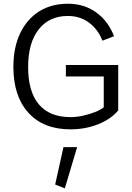

<svg xmlns="http://www.w3.org/2000/svg" viewBox="-20 -702 721 1050"><path d="M327.1 102.5H401.9L334.5 328.1L281.7 307.1ZM340.3 -346.7H626.5V-98.1Q586.9 -50.3 516.6 -22.5Q446.3 5.4 365.2 5.4Q217.8 5.4 135.5 -85.2Q53.2 -175.8 53.2 -335.9Q53.2 -441.4 89.8 -519Q126.5 -596.7 193.4 -639.2Q260.3 -681.6 351.6 -681.6Q440.4 -681.6 506.3 -634Q572.3 -586.4 603.5 -503.9L540 -479.5Q516.1 -541.5 467 -578.1Q418 -614.7 351.1 -614.7Q249 -614.7 191.4 -541Q133.8 -467.3 133.8 -335.9Q133.8 -200.7 192.6 -131.1Q251.5 -61.5 366.2 -61.5Q397.9 -61.5 433.1 -69.1Q468.3 -76.7 499 -88.9Q529.8 -101.1 547.4 -115.2V-283.7H340.3Z"/></svg>

Font: Estedad-FD Regular
Style: FD-Regular
Weight: 400
Designer: Amin Abedi
Version: Version 7.3